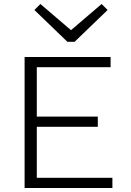

<svg xmlns="http://www.w3.org/2000/svg" viewBox="-20 -940 654 960"><path d="M103 -655H164V0H103ZM116 -604V-655H533V-604ZM116 0V-51H542V0ZM116 -306V-357H469V-306ZM518 -890 353 -731H326L322 -778L488 -920ZM152 -890 182 -920 348 -778 344 -731H317Z"/></svg>

Font: Intel One Mono Light
Style: Regular
Weight: 300
Monospace: yes
Designer: Fred Shallcrass
Foundry: Frere-Jones Type LLC
Version: Version 1.004